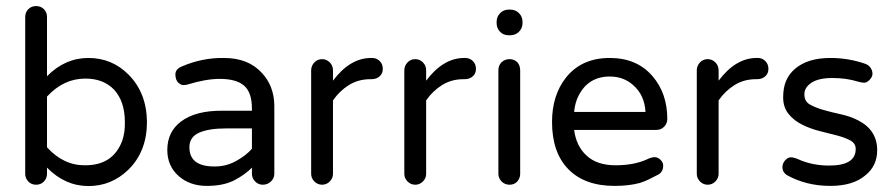

<svg xmlns="http://www.w3.org/2000/svg" viewBox="-20 -608 2956 636"><path d="M135.7 -355.5Q195.3 -416 272.9 -416Q350.6 -416 405.3 -361.3Q465.8 -300.8 466.8 -204.1Q466.8 -106.4 405.3 -45.9Q348.6 8.8 272 8.3Q195.3 7.8 135.7 -52.7V-32.2Q135.7 -17.6 125.5 -6.8Q115.2 3.9 99.6 3.9Q84 3.9 73.7 -6.8Q63.5 -17.6 63.5 -32.2V-551.8Q63.5 -567.4 73.7 -577.6Q84 -587.9 99.6 -587.9Q115.2 -587.9 125.5 -577.6Q135.7 -567.4 135.7 -551.8ZM135.7 -120.1Q190.4 -59.6 262.7 -60.5Q354.5 -60.5 384.8 -141.6Q394.5 -168.9 393.6 -204.1Q393.6 -272.5 357.4 -311.5Q322.3 -347.7 262.7 -347.7Q190.4 -347.7 135.7 -288.1Z M582 -387.7Q649.4 -417 721.7 -416Q802.7 -416 847.7 -366.2Q887.7 -323.2 888.7 -258.8V-32.2Q888.7 -17.6 877.4 -6.8Q866.2 3.9 850.6 3.9Q835.9 3.9 825.2 -6.8Q814.5 -17.6 814.5 -32.2V-52.7Q793 -30.3 756.8 -11.2Q720.7 7.8 665 7.8Q609.4 7.8 572.3 -24.4Q534.2 -57.6 534.2 -111.3Q534.2 -170.9 579.1 -205.1Q627.9 -242.2 717.8 -241.2H814.5V-248Q814.5 -301.8 788.6 -324.2Q762.7 -346.7 708 -346.7Q662.1 -346.7 601.6 -328.1Q595.7 -326.2 587.4 -326.2Q579.1 -326.2 570.3 -334.5Q561.5 -342.8 561 -360.8Q560.5 -378.9 582 -387.7ZM607.4 -120.1Q607.4 -55.7 692.4 -56.6Q729.5 -56.6 762.2 -74.7Q794.9 -92.8 814.5 -115.2V-182.6H728.5Q671.9 -182.6 639.6 -168.5Q607.4 -154.3 607.4 -120.1Z M1083 -340.8Q1139.6 -416 1209 -416H1212.9Q1227.5 -416 1237.8 -405.8Q1248 -395.5 1248 -379.9Q1248 -364.3 1237.3 -355Q1226.6 -345.7 1210.9 -345.7H1207Q1167 -345.7 1135.7 -326.2Q1104.5 -306.6 1083 -275.4V-32.2Q1083 -17.6 1072.3 -6.8Q1061.5 3.9 1046.9 3.9Q1032.2 3.9 1021.5 -6.8Q1010.7 -17.6 1010.7 -32.2V-375Q1010.7 -389.6 1021 -400.9Q1031.2 -412.1 1046.9 -412.1Q1061.5 -412.1 1072.3 -401.4Q1083 -390.6 1083 -375Z M1391.6 -340.8Q1448.2 -416 1517.6 -416H1521.5Q1536.1 -416 1546.4 -405.8Q1556.6 -395.5 1556.6 -379.9Q1556.6 -364.3 1545.9 -355Q1535.2 -345.7 1519.5 -345.7H1515.6Q1475.6 -345.7 1444.3 -326.2Q1413.1 -306.6 1391.6 -275.4V-32.2Q1391.6 -17.6 1380.9 -6.8Q1370.1 3.9 1355.5 3.9Q1340.8 3.9 1330.1 -6.8Q1319.3 -17.6 1319.3 -32.2V-375Q1319.3 -389.6 1329.6 -400.9Q1339.8 -412.1 1355.5 -412.1Q1370.1 -412.1 1380.9 -401.4Q1391.6 -390.6 1391.6 -375Z M1703.1 -375V-32.2Q1703.1 -17.6 1693.4 -6.8Q1683.6 3.9 1668 3.9Q1652.3 3.9 1641.6 -6.8Q1630.9 -17.6 1630.9 -32.2V-375Q1630.9 -391.6 1641.6 -401.9Q1652.3 -412.1 1668 -412.1Q1683.6 -412.1 1693.4 -401.9Q1703.1 -391.6 1703.1 -375ZM1710.9 -532.2Q1710.9 -514.6 1699.2 -502.9Q1687.5 -491.2 1669.9 -491.2H1665Q1647.5 -491.2 1636.2 -502.9Q1625 -514.6 1625 -532.2V-535.2Q1625 -552.7 1636.7 -564.5Q1648.4 -576.2 1665 -576.2H1669.9Q1687.5 -576.2 1699.2 -564.5Q1710.9 -552.7 1710.9 -535.2Z M2123 -80.1Q2136.7 -86.9 2147.5 -87.4Q2158.2 -87.9 2167.5 -79.1Q2176.8 -70.3 2176.8 -59.6Q2176.8 -38.1 2159.7 -29.3Q2142.6 -20.5 2128.9 -13.7Q2115.2 -6.8 2099.6 -2Q2063.5 7.8 2015.6 7.8Q1917 7.8 1862.8 -47.4Q1808.6 -102.5 1808.6 -204.1Q1808.6 -292 1854.5 -350.6Q1906.2 -416 2000 -416Q2089.8 -416 2141.6 -355.5Q2190.4 -298.8 2190.4 -213.9Q2190.4 -199.2 2180.2 -188.5Q2169.9 -177.7 2154.3 -177.7H1881.8Q1888.7 -124 1923.3 -92.3Q1958 -60.5 2019 -60.5Q2080.1 -60.5 2123 -80.1ZM2000 -354.5Q1928.7 -354.5 1896.5 -291Q1884.8 -268.6 1881.8 -237.3H2118.2Q2115.2 -293.9 2076.2 -327.1Q2044.9 -354.5 2000 -354.5Z M2360.4 -340.8Q2417 -416 2486.3 -416H2490.2Q2504.9 -416 2515.1 -405.8Q2525.4 -395.5 2525.4 -379.9Q2525.4 -364.3 2514.6 -355Q2503.9 -345.7 2488.3 -345.7H2484.4Q2444.3 -345.7 2413.1 -326.2Q2381.8 -306.6 2360.4 -275.4V-32.2Q2360.4 -17.6 2349.6 -6.8Q2338.9 3.9 2324.2 3.9Q2309.6 3.9 2298.8 -6.8Q2288.1 -17.6 2288.1 -32.2V-375Q2288.1 -389.6 2298.3 -400.9Q2308.6 -412.1 2324.2 -412.1Q2338.9 -412.1 2349.6 -401.4Q2360.4 -390.6 2360.4 -375Z M2726.6 -59.6Q2815.4 -59.6 2814.5 -115.2Q2814.5 -132.8 2796.9 -142.6Q2779.3 -152.3 2752.9 -159.2Q2726.6 -166 2695.3 -173.8Q2664.1 -181.6 2636.7 -195.3Q2609.4 -209 2591.8 -231Q2574.2 -252.9 2574.2 -285.2Q2574.2 -317.4 2584 -340.3Q2593.8 -363.3 2613.3 -379.9Q2655.3 -416 2730.5 -416Q2791 -416 2846.7 -396.5Q2857.4 -392.6 2863.8 -383.3Q2870.1 -374 2870.1 -363.8Q2870.1 -353.5 2860.8 -343.8Q2851.6 -334 2842.8 -334Q2834 -334 2821.3 -337.9Q2783.2 -349.6 2737.3 -349.6Q2691.4 -349.6 2668 -334Q2644.5 -318.4 2644.5 -295.4Q2644.5 -272.5 2662.1 -262.2Q2679.7 -252 2706.5 -244.1Q2733.4 -236.3 2765.1 -229.5Q2796.9 -222.7 2823.2 -209Q2885.7 -176.8 2885.7 -110.4Q2885.7 -58.6 2846.7 -27.3Q2805.7 7.8 2730.5 7.8Q2650.4 7.8 2585.9 -28.3Q2572.3 -38.1 2571.8 -52.2Q2571.3 -66.4 2580.6 -76.7Q2589.8 -86.9 2599.6 -86.9Q2609.4 -86.9 2625 -80.1Q2670.9 -59.6 2726.6 -59.6Z"/></svg>

Font: NTR
Style: Regular
Weight: 400
Designer: Purushoth Kumar Guthula
Foundry: Silicon Andhra, USA.
Version: Version 1.0.5; ttfautohint (v1.2.25-373a) -l 7 -r 28 -G 50 -